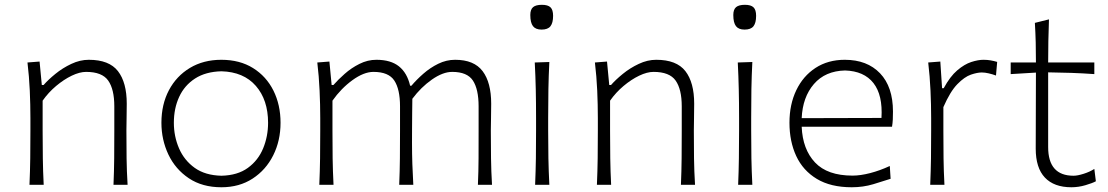

<svg xmlns="http://www.w3.org/2000/svg" viewBox="-20 -768 4606 798"><path d="M102.5 0Q105 -57.1 105.7 -110.1Q106.4 -163.1 106.4 -226.1V-277.3Q106.4 -332.5 103.8 -391.6Q101.1 -450.7 94.2 -508.3L144.5 -512.2L153.8 -414.6H161.1Q180.2 -436.5 210.2 -460.9Q240.2 -485.4 276.4 -502.4Q312.5 -519.5 349.1 -519.5Q433.6 -519.5 470.2 -472.4Q506.8 -425.3 506.8 -336.9Q506.8 -304.2 506.1 -275.9Q505.4 -247.6 505.4 -226.1Q505.4 -163.1 506.1 -110.1Q506.8 -57.1 510.3 0H451.7Q454.1 -57.1 454.6 -109.9Q455.1 -162.6 455.1 -224.6V-326.2Q455.1 -397 429.7 -433.1Q404.3 -469.2 337.9 -469.2Q311 -469.2 278.1 -453.4Q245.1 -437.5 213.1 -410.6Q181.2 -383.8 157.2 -349.6V-224.6Q157.2 -162.6 158 -109.9Q158.7 -57.1 161.6 0Z M900.4 10.3Q820.8 10.3 764.9 -27.1Q709 -64.5 679.9 -125.7Q650.9 -187 650.9 -257.8Q650.9 -334 682.1 -393.1Q713.4 -452.1 769.5 -485.8Q825.7 -519.5 899.9 -519.5Q976.6 -519.5 1031.7 -485.1Q1086.9 -450.7 1116.5 -391.4Q1146 -332 1146 -257.8Q1146 -183.1 1115.5 -122.3Q1085 -61.5 1029.8 -25.6Q974.6 10.3 900.4 10.3ZM900.4 -37.6Q967.3 -39.1 1010.3 -70.3Q1053.2 -101.6 1073.7 -151.4Q1094.2 -201.2 1094.2 -257.8Q1094.2 -352.5 1043.5 -410.9Q992.7 -469.2 900.4 -471.7Q835 -470.2 790.8 -441.7Q746.6 -413.1 724.6 -365.2Q702.6 -317.4 702.6 -257.8Q702.6 -201.2 724.1 -151.4Q745.6 -101.6 789.3 -70.3Q833 -39.1 900.4 -37.6Z M1966.3 0Q1968.8 -57.1 1969 -109.9Q1969.2 -162.6 1969.2 -224.6V-326.2Q1969.2 -397 1945.6 -433.1Q1921.9 -469.2 1859.4 -469.2Q1820.8 -469.2 1775.1 -437.3Q1729.5 -405.3 1693.8 -357.4Q1693.4 -333 1693.1 -299.8Q1692.9 -266.6 1692.6 -233.2Q1692.4 -199.7 1692.4 -174.3Q1692.4 -128.4 1693.8 -86.7Q1695.3 -44.9 1697.8 0H1639.2Q1641.6 -57.1 1642.1 -109.9Q1642.6 -162.6 1642.6 -224.6V-326.2Q1642.6 -397 1618.9 -433.1Q1595.2 -469.2 1532.2 -469.2Q1492.2 -469.2 1444.8 -434.8Q1397.5 -400.4 1361.8 -349.6V-224.6Q1361.8 -162.6 1362.5 -109.9Q1363.3 -57.1 1366.2 0H1307.1Q1309.6 -57.1 1310.3 -110.1Q1311 -163.1 1311 -226.1V-277.3Q1311 -332.5 1308.3 -391.6Q1305.7 -450.7 1298.8 -508.3L1349.1 -512.2L1358.4 -414.6H1365.7Q1384.8 -436.5 1412.4 -460.9Q1439.9 -485.4 1473.9 -502.4Q1507.8 -519.5 1544.4 -519.5Q1604 -519.5 1638.2 -492.2Q1672.4 -464.8 1684.6 -411.6H1689.9Q1710.9 -436.5 1739.3 -461.4Q1767.6 -486.3 1801.3 -502.9Q1835 -519.5 1871.6 -519.5Q1950.2 -519.5 1985.8 -472.4Q2021.5 -425.3 2021.5 -336.9Q2021.5 -304.2 2020.8 -275.9Q2020 -247.6 2020 -226.1Q2020 -163.1 2020.8 -110.1Q2021.5 -57.1 2024.9 0Z M2204.1 0Q2206.5 -57.1 2207.3 -110.1Q2208 -163.1 2208 -226.1V-277.3Q2208 -342.3 2206.8 -396.7Q2205.6 -451.2 2202.6 -508.3L2263.2 -510.3Q2260.3 -452.6 2259.3 -397.7Q2258.3 -342.8 2258.3 -277.3V-226.1Q2258.3 -163.1 2259.3 -110.1Q2260.3 -57.1 2263.2 0ZM2231 -645Q2206.1 -645 2195.1 -659.4Q2184.1 -673.8 2184.1 -705.6Q2184.1 -728.5 2195.6 -738.3Q2207 -748 2232.4 -748Q2257.3 -748 2268.1 -737.5Q2278.8 -727.1 2278.8 -702.1Q2278.8 -672.9 2267.8 -658.9Q2256.8 -645 2231 -645Z M2460.9 0Q2463.4 -57.1 2464.1 -110.1Q2464.8 -163.1 2464.8 -226.1V-277.3Q2464.8 -332.5 2462.2 -391.6Q2459.5 -450.7 2452.6 -508.3L2502.9 -512.2L2512.2 -414.6H2519.5Q2538.6 -436.5 2568.6 -460.9Q2598.6 -485.4 2634.8 -502.4Q2670.9 -519.5 2707.5 -519.5Q2792 -519.5 2828.6 -472.4Q2865.2 -425.3 2865.2 -336.9Q2865.2 -304.2 2864.5 -275.9Q2863.8 -247.6 2863.8 -226.1Q2863.8 -163.1 2864.5 -110.1Q2865.2 -57.1 2868.7 0H2810.1Q2812.5 -57.1 2813 -109.9Q2813.5 -162.6 2813.5 -224.6V-326.2Q2813.5 -397 2788.1 -433.1Q2762.7 -469.2 2696.3 -469.2Q2669.4 -469.2 2636.5 -453.4Q2603.5 -437.5 2571.5 -410.6Q2539.6 -383.8 2515.6 -349.6V-224.6Q2515.6 -162.6 2516.4 -109.9Q2517.1 -57.1 2520 0Z M3047.9 0Q3050.3 -57.1 3051 -110.1Q3051.8 -163.1 3051.8 -226.1V-277.3Q3051.8 -342.3 3050.5 -396.7Q3049.3 -451.2 3046.4 -508.3L3106.9 -510.3Q3104 -452.6 3103 -397.7Q3102.1 -342.8 3102.1 -277.3V-226.1Q3102.1 -163.1 3103 -110.1Q3104 -57.1 3106.9 0ZM3074.7 -645Q3049.8 -645 3038.8 -659.4Q3027.8 -673.8 3027.8 -705.6Q3027.8 -728.5 3039.3 -738.3Q3050.8 -748 3076.2 -748Q3101.1 -748 3111.8 -737.5Q3122.6 -727.1 3122.6 -702.1Q3122.6 -672.9 3111.6 -658.9Q3100.6 -645 3074.7 -645Z M3520 10.3Q3432.6 10.3 3375 -24.4Q3317.4 -59.1 3289.3 -119.6Q3261.2 -180.2 3261.2 -257.8Q3261.2 -334 3289.6 -393.1Q3317.9 -452.1 3369.6 -485.8Q3421.4 -519.5 3491.2 -519.5Q3584 -519.5 3637.7 -463.4Q3691.4 -407.2 3691.4 -304.2Q3691.4 -286.1 3690.7 -271Q3689.9 -255.9 3687.5 -241.2H3312Q3315.9 -147.5 3367.4 -92.8Q3418.9 -38.1 3523.4 -38.1Q3556.2 -38.1 3596.7 -48.6Q3637.2 -59.1 3678.2 -78.1L3681.6 -24.9Q3651.9 -15.1 3609.6 -2.4Q3567.4 10.3 3520 10.3ZM3643.6 -277.8Q3649.4 -372.6 3610.4 -422.6Q3571.3 -472.7 3492.2 -475.1Q3409.7 -473.1 3362.8 -418.7Q3315.9 -364.3 3312 -276.9Z M3846.2 0Q3848.6 -57.1 3849.4 -110.1Q3850.1 -163.1 3850.1 -226.1V-277.3Q3850.1 -332.5 3847.4 -391.6Q3844.7 -450.7 3837.9 -508.3L3888.2 -512.2L3895.5 -401.4H3902.3Q3928.7 -450.2 3958.5 -475.6Q3988.3 -501 4016.8 -510.3Q4045.4 -519.5 4067.4 -519.5Q4083 -519.5 4097.2 -517.1Q4111.3 -514.6 4124.5 -510.7L4119.6 -454.1Q4105 -459.5 4089.4 -463.1Q4073.7 -466.8 4060.5 -466.8Q4042 -466.8 4015.4 -457.8Q3988.8 -448.7 3959 -418.2Q3929.2 -387.7 3900.9 -322.8V-224.6Q3900.9 -162.6 3901.6 -109.9Q3902.3 -57.1 3905.3 0Z M4433.1 10.3Q4360.8 10.3 4322.8 -30Q4284.7 -70.3 4284.7 -150.4Q4284.7 -241.7 4285.2 -324.5Q4285.6 -407.2 4285.6 -466.3L4180.7 -460V-508.3H4285.6Q4285.6 -551.8 4284.7 -591.1Q4283.7 -630.4 4281.2 -672.9L4339.8 -687.5Q4337.9 -636.7 4337.2 -597.2Q4336.4 -557.6 4336.4 -508.3H4528.3V-460Q4481 -463.4 4432.1 -465.1Q4383.3 -466.8 4336.4 -467.3V-156.7Q4336.4 -37.6 4441.9 -37.6Q4458.5 -37.6 4483.9 -45.7Q4509.3 -53.7 4528.3 -65.9L4534.7 -14.6Q4520.5 -6.8 4491.5 1.7Q4462.4 10.3 4433.1 10.3Z"/></svg>

Font: Pinar-FD Light
Style: Regular
Weight: 300
Designer: Amin Abedi
Version: Version 2.000